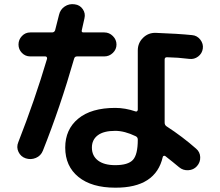

<svg xmlns="http://www.w3.org/2000/svg" viewBox="-20 -830 1040 907"><path d="M630.9 -169.9V-170.9Q630.9 -181.6 621.1 -186.5Q568.4 -211.9 524.4 -211.9Q469.7 -211.9 441.9 -190.9Q414.1 -169.9 414.1 -132.8Q414.1 -93.8 442.9 -71.8Q471.7 -49.8 524.4 -49.8Q585 -49.8 607.9 -74.7Q630.9 -99.6 630.9 -169.9ZM887.7 -664.1Q911.1 -662.1 926.3 -642.6Q941.4 -623 938 -600.1Q934.6 -577.1 916 -563Q897.5 -548.8 874 -551.8Q820.3 -558.6 768.6 -559.6Q757.8 -559.6 757.8 -548.8V-251Q757.8 -239.3 766.6 -233.4Q841.8 -184.6 906.2 -127.9Q924.8 -112.3 925.8 -87.9Q926.8 -63.5 910.2 -44.9Q894.5 -27.3 869.6 -25.9Q844.7 -24.4 826.2 -40Q795.9 -65.4 760.7 -92.8Q757.8 -94.7 753.9 -93.8Q750 -92.8 749 -88.9Q715.8 57.6 524.4 56.6Q413.1 56.6 350.6 5.9Q288.1 -44.9 288.1 -132.8Q288.1 -218.8 349.6 -269.5Q411.1 -320.3 524.4 -320.3Q571.3 -320.3 620.1 -303.7Q624 -301.8 627.4 -304.7Q630.9 -307.6 630.9 -311.5V-591.8Q630.9 -627 655.8 -651.4Q680.7 -675.8 715.8 -674.8Q821.3 -670.9 887.7 -664.1ZM101.6 -82Q78.1 -89.8 67.4 -112.3Q56.6 -134.8 66.4 -158.2Q144.5 -357.4 202.1 -551.8Q203.1 -555.7 201.2 -559.6Q199.2 -563.5 194.3 -563.5H123Q99.6 -563.5 83.5 -580.1Q67.4 -596.7 67.4 -619.6Q67.4 -642.6 83.5 -659.7Q99.6 -676.8 123 -676.8H225.6Q236.3 -676.8 240.2 -686.5Q243.2 -698.2 249.5 -723.1Q255.9 -748 258.8 -759.8Q264.6 -785.2 285.6 -799.3Q306.6 -813.5 333 -809.6Q357.4 -806.6 371.1 -786.6Q384.8 -766.6 378.9 -743.2Q372.1 -710 366.2 -686.5Q364.3 -676.8 374 -676.8H472.7Q496.1 -676.8 513.2 -659.7Q530.3 -642.6 530.3 -619.6Q530.3 -596.7 513.2 -580.1Q496.1 -563.5 472.7 -563.5H343.8Q333 -563.5 330.1 -552.7Q264.6 -324.2 182.6 -118.2Q172.9 -93.8 149.4 -84Q126 -74.2 101.6 -82Z"/></svg>

Font: Rounded-X Mgen+ 1m bold
Style: Bold
Weight: 700
Designer: [Source Han Sans]
Ryoko NISHIZUKA  (kana & ideographs); Paul D. Hunt (Latin, Greek & Cyrillic); Wenlong ZHANG  (bopomofo
Version: Version 1.059.20150602